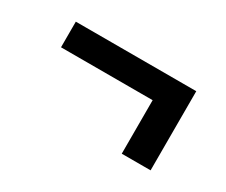

<svg xmlns="http://www.w3.org/2000/svg" viewBox="-56 -516 611 519"><g transform="rotate(30 250.0 -256.5)"><path d="M348 -133V-300H62V-380H438V-133Z"/></g></svg>

Font: Iosevka Bendy Medium
Style: Regular
Weight: 500
Monospace: yes
Designer: Belleve Invis
Foundry: Belleve Invis
Version: Version 30.1.2